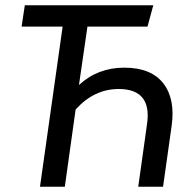

<svg xmlns="http://www.w3.org/2000/svg" viewBox="-20 -709 710 729"><path d="M631.8 -231.9 599.1 0H504.9L538.1 -236.8Q558.1 -370.6 431.2 -371.1Q336.9 -371.1 267.1 -293L226.1 0H131.8L217.8 -607.9H62L74.2 -689H562L540 -607.9H312L279.8 -386.2Q351.1 -452.1 452.1 -452.1Q553.2 -452.1 599.6 -393.1Q646 -334 631.8 -231.9Z"/></svg>

Font: FiraSans-Italic
Style: Italic
Weight: 400
Italic angle: -8°
Designer: Carrois Corporate & Edenspiekermann AG
Foundry: Carrois Corporate GbR & Edenspiekermann AG
Version: Version 3.106;PS 003.106;hotconv 1.0.70;makeotf.lib2.5.58329